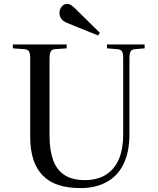

<svg xmlns="http://www.w3.org/2000/svg" viewBox="-20 -951 813 985"><path d="M393 14Q328 14 279.5 -2Q231 -18 199 -51Q167 -84 151 -133Q135 -182 135 -249V-652Q135 -677 128.5 -687.5Q122 -698 102 -699L46 -703V-723H322V-703L264 -699Q247 -698 240.5 -687.5Q234 -677 234 -648V-256Q234 -181 252.5 -130Q271 -79 311 -53Q351 -27 415 -27Q480 -27 524 -55Q568 -83 590 -135Q612 -187 612 -260V-652Q612 -678 605.5 -688Q599 -698 579 -699L529 -703V-723H722V-703L675 -699Q656 -698 650 -687Q644 -676 644 -648V-262Q644 -171 613.5 -109Q583 -47 526 -16.5Q469 14 393 14ZM483 -769 325 -833Q305 -841 295 -854Q285 -867 285 -885Q285 -902 296 -916.5Q307 -931 326 -931Q335 -931 343.5 -925.5Q352 -920 365 -908L492 -783Z"/></svg>

Font: Literata 60pt
Style: Regular
Weight: 400
Designer: Latin by Veronika Burian and Jose Scaglione. Greek by Irene Vlachou. Cyrillic by Vera Evstafieva.
Foundry: TypeTogether
Version: Version 3.002